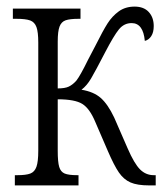

<svg xmlns="http://www.w3.org/2000/svg" viewBox="-20 -562 499 582"><path d="M25 -31H33Q59 -31 72 -36Q85 -41 90.5 -56.5Q96 -72 96 -105V-433Q96 -465 90.5 -480Q85 -495 71.5 -500Q58 -505 29 -505H19V-536H224V-505H219Q192 -505 179 -500.5Q166 -496 160.5 -481.5Q155 -467 155 -436V-294Q177 -294 188.5 -299.5Q200 -305 211 -317Q223 -332 247 -381L270 -425Q292 -469 306 -491Q320 -513 340 -527.5Q360 -542 388 -542Q416 -542 431 -525.5Q446 -509 446 -483Q446 -464 438.5 -452.5Q431 -441 419 -438Q414 -492 379 -492Q356 -492 340.5 -473Q325 -454 299 -404Q269 -346 256 -324Q243 -302 227 -290Q264 -284 285.5 -265Q307 -246 326 -206L367 -112Q387 -66 404.5 -48.5Q422 -31 446 -31H452V0H432Q396 0 375.5 -9Q355 -18 340.5 -39Q326 -60 307 -104L269 -192Q252 -233 229.5 -247Q207 -261 155 -261V-105Q155 -71 159.5 -56Q164 -41 176 -36Q188 -31 214 -31H218V0H25Z"/></svg>

Font: Noto Serif CondLight
Style: Regular
Weight: 300
Width: 3
Designer: Monotype Design Team
Foundry: Monotype Imaging Inc.
Version: Version 1.001